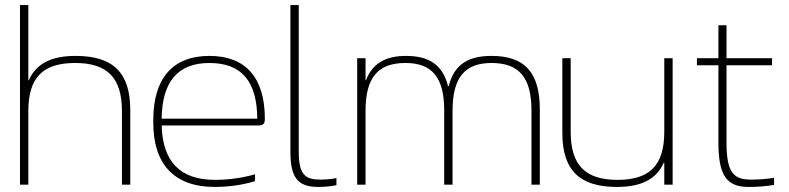

<svg xmlns="http://www.w3.org/2000/svg" viewBox="-20 -730 3118 759"><path d="M59 -710V0H92V-291C92 -424 150 -481 277 -481C403 -481 462 -424 462 -291V0H495V-295C495 -444 426 -509 279 -509C184 -509 123 -479 94 -413H92V-710Z M1027 -260C1027 -422 952 -509 808 -509C659 -509 586 -416 586 -256V-244C586 -84 666 9 829 9C883 9 941 1 988 -14V-41C937 -26 879 -19 830 -19C690 -19 623 -93 619 -234H1002C1022 -234 1027 -243 1027 -260ZM619 -261C621 -405 681 -481 808 -481C938 -481 996 -405 997 -261Z M1248 -20C1188 -20 1161 -37 1161 -130V-710H1128V-130C1128 -28 1157 9 1238 9C1262 9 1287 7 1310 2V-26C1292 -22 1265 -20 1248 -20Z M1583 -481C1688 -481 1736 -424 1736 -293V0H1769V-293C1769 -425 1819 -481 1923 -481C2031 -481 2081 -425 2081 -293V0H2114V-297C2114 -444 2054 -509 1923 -509C1836 -509 1776 -479 1754 -390H1751C1730 -474 1676 -509 1585 -509C1504 -509 1452 -479 1427 -413H1425V-500H1392V0H1425V-291C1425 -424 1474 -481 1583 -481Z M2639 0V-500H2606V-209C2606 -76 2548 -19 2421 -19C2295 -19 2236 -76 2236 -209V-500H2203V-205C2203 -56 2272 9 2419 9C2514 9 2575 -21 2604 -87H2606V0Z M2950 -20C2882 -20 2852 -44 2852 -166V-472H3032V-500H2852V-630H2820V-500H2735V-472H2820V-166C2820 -36 2853 9 2939 9C2971 9 3004 7 3040 1V-27C3011 -22 2975 -20 2950 -20Z"/></svg>

Font: LT Wave Alt Thin
Style: Regular
Weight: 100
Designer: Daniel Lyons
Version: Version 2.5 (Glyphs App)